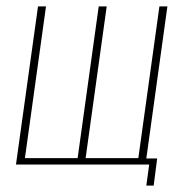

<svg xmlns="http://www.w3.org/2000/svg" viewBox="-20 -515 609 601"><path d="M438 66 447 0H30L99 -495H124L58 -20H223L289 -495H314L248 -20H413L479 -495H504L438 -19H472L461 66Z"/></svg>

Font: Alumni Sans SC Thin
Style: Italic
Weight: 100
Italic angle: -8°
Designer: Robert E. Leuschke
Foundry: Robert E. Leuschke
Version: Version 1.016